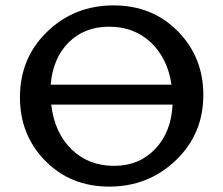

<svg xmlns="http://www.w3.org/2000/svg" viewBox="-20 -685 827 712"><path d="M401 -665Q545 -665 639.5 -569Q734 -473 734 -333Q734 -188 632 -90.5Q530 7 385 7Q242 7 148 -88.5Q54 -184 54 -324Q54 -470 155 -567.5Q256 -665 401 -665ZM384 -586Q293 -586 234.5 -527.5Q176 -469 168 -371H616Q601 -470 539 -528Q477 -586 384 -586ZM403 -70Q496 -70 555.5 -132.5Q615 -195 620 -297H170Q182 -193 245 -131.5Q308 -70 403 -70Z"/></svg>

Font: EauTestText Semibold
Style: Regular
Weight: 600
Designer: Christian Thalmann (Catharsis Fonts)
Version: Version 0.001;PS 000.001;hotconv 1.0.88;makeotf.lib2.5.64775